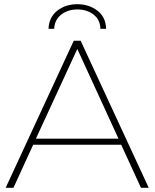

<svg xmlns="http://www.w3.org/2000/svg" viewBox="-20 -894 736 914"><path d="M7 0 331 -700H364L688 0H651L557 -205H138L44 0ZM544 -234 348 -661 151 -234ZM211 -757Q213 -812 252.5 -843Q292 -874 348 -874Q404 -874 444 -843Q484 -812 485 -757H458Q457 -800 425.5 -824.5Q394 -849 348 -849Q303 -849 271.5 -824.5Q240 -800 238 -757Z"/></svg>

Font: Montserrat Thin ExtraLight
Style: Regular
Weight: 250
Version: Version 9.000